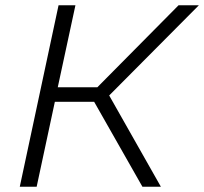

<svg xmlns="http://www.w3.org/2000/svg" viewBox="-20 -708 774 728"><path d="M55 0 202 -688H266L199 -377H349L657 -688H734L394 -346L590 0H520L337 -322H188L119 0Z"/></svg>

Font: Saira Thin Light
Style: Italic
Weight: 300
Italic angle: -12°
Version: Version 1.101